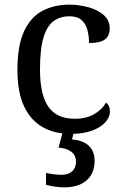

<svg xmlns="http://www.w3.org/2000/svg" viewBox="-20 -566 532 826"><path d="M283 10Q217 10 165.5 -18Q114 -46 84.5 -106.5Q55 -167 55 -265Q55 -372 84.5 -433.5Q114 -495 164.5 -520.5Q215 -546 278 -546Q320 -546 360 -535Q400 -524 426 -501.5Q452 -479 452 -444Q452 -421 442 -407Q432 -393 412.5 -387Q393 -381 363 -381Q363 -413 355.5 -439Q348 -465 330 -480.5Q312 -496 278 -496Q240 -496 211.5 -476Q183 -456 167.5 -406Q152 -356 152 -266Q152 -160 187.5 -107.5Q223 -55 303 -55Q350 -55 384.5 -74.5Q419 -94 436 -125Q444 -119 448.5 -109.5Q453 -100 453 -86Q453 -63 434 -41Q415 -19 377.5 -4.5Q340 10 283 10ZM255 240Q239 240 217.5 237Q196 234 178 229V178Q216 186 246 186Q275 186 291 170.5Q307 155 307 130Q307 101 285.5 86Q264 71 232 69L253 -9H300L290 34Q339 38 363 62Q387 86 387 126Q387 179 353 209.5Q319 240 255 240Z"/></svg>

Font: Noto Naskh Arabic UI
Style: Regular
Weight: 400
Designer: Monotype Design Team, David Williams, Mohamad Dakak and Nizar Qandah
Foundry: Monotype Imaging Inc.
Version: Version 2.014